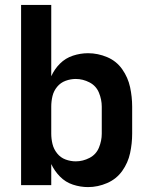

<svg xmlns="http://www.w3.org/2000/svg" viewBox="-20 -755 616 783"><path d="M339 8Q379 8 417 -8.5Q455 -25 478.5 -58Q502 -91 510.5 -130.5Q519 -170 519 -210V-320Q519 -360 510.5 -399.5Q502 -439 478.5 -472.5Q455 -506 417 -522Q379 -538 339 -538Q308 -538 277.5 -528Q247 -518 224.5 -495.5Q202 -473 189 -444V-735H66V0H189V-86Q202 -58 224.5 -35Q247 -12 277.5 -2Q308 8 339 8ZM289 -97Q268 -97 247.5 -104.5Q227 -112 213 -129.5Q199 -147 194 -168Q189 -189 189 -210V-320Q189 -342 194 -363Q199 -384 213 -401Q227 -418 247.5 -425.5Q268 -433 289 -433Q318 -433 345 -419Q372 -405 383.5 -377Q395 -349 395 -320V-210Q395 -181 383.5 -153Q372 -125 345 -111Q318 -97 289 -97Z"/></svg>

Font: Iosevka Sparkle
Style: Bold
Weight: 700
Designer: Belleve Invis
Foundry: Belleve Invis
Version: Version 4.5.0; ttfautohint (v1.8.3)